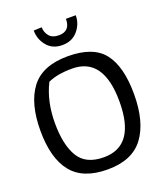

<svg xmlns="http://www.w3.org/2000/svg" viewBox="-167 -1039 982 1159"><g transform="rotate(-20 323.5 -459.5)"><path d="M327 -65Q529 -65 529 -349.5Q529 -634 327 -634Q232 -634 172 -606Q118 -499 118 -359.5Q118 -220 164.5 -142.5Q211 -65 327 -65ZM20 -346Q20 -522 92.5 -617.5Q165 -713 328.5 -713Q492 -713 559.5 -625.5Q627 -538 627 -361Q627 -184 554.5 -86Q482 12 323.5 12Q165 12 92.5 -79Q20 -170 20 -346ZM459 -929Q459 -873 422 -830Q385 -787 322.5 -787Q260 -787 224.5 -830Q189 -873 189 -929L241 -931Q241 -899 261 -874.5Q281 -850 323 -850Q396 -850 396 -929Z"/></g></svg>

Font: Inika
Style: Regular
Weight: 400
Designer: Constanza Artigas Preller
Foundry: Constanza Artigas Preller
Version: Version 1.001